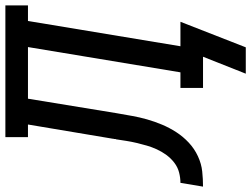

<svg xmlns="http://www.w3.org/2000/svg" viewBox="-186 -645 934 714"><g transform="rotate(-90 281.0 -288.0)"><path d="M462 159H364L427 0H311V-84H369L463 -651H271L217 -321Q212 -293 207 -264.5Q202 -236 194 -208Q186 -180 174.5 -152.5Q163 -125 146.5 -99.5Q130 -74 107.5 -53Q85 -32 57 -19Q29 -6 0.5 -3Q-28 0 -56 0L-42 -84Q-23 -84 -3.5 -89Q16 -94 32.5 -106.5Q49 -119 61.5 -136Q74 -153 82.5 -171.5Q91 -190 96.5 -209Q102 -228 106.5 -247Q111 -266 114 -285Q117 -304 120 -324Q120 -324 120.5 -324.5Q121 -325 121 -325V-328Q121 -329 121 -329.5Q121 -330 121 -331L122 -333Q122 -334 122 -334Q122 -334 122 -335L175 -651H128V-735H618V-651H560L466 -84H557Z"/></g></svg>

Font: Iosevka Curly Slab MdExObl
Style: Regular
Weight: 500
Width: 7
Italic angle: -9°
Monospace: yes
Designer: Belleve Invis
Foundry: Belleve Invis
Version: Version 11.1.0; ttfautohint (v1.8.3)